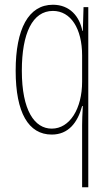

<svg xmlns="http://www.w3.org/2000/svg" viewBox="-20 -557 462 809"><path d="M326 -30V232H352V-527H332L329 -427H327C315 -488 274 -537 203 -537C100 -537 46 -435 46 -259C46 -82 100 10 198 10C268 10 307 -40 326 -110H329C327 -81 326 -45 326 -30ZM198 -15C126 -15 72 -91 72 -259C72 -417 117 -511 203 -511C278 -511 326 -437 326 -323V-213C326 -99 274 -15 198 -15Z"/></svg>

Font: Noto Sans Devanagari UI ExtraCondensed Thin
Style: Regular
Weight: 100
Width: 2
Designer: Jelle Bosma - Monotype Design Team
Foundry: Monotype Imaging Inc.
Version: Version 2.004